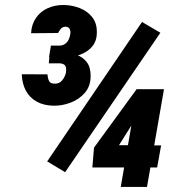

<svg xmlns="http://www.w3.org/2000/svg" viewBox="-20 -737 744 757"><path d="M612.3 -607.9 236.8 -58.1 166 -100.6 540 -650.4ZM615.2 -163.6 599.6 -76.7H344.2L350.6 -154.8L518.6 -385.3L609.4 -384.8L497.1 -240.7L449.2 -164.6ZM626.5 -385.3 559.6 0H456.1L522.5 -385.3ZM180.7 -557.1H215.3Q227.1 -557.6 236.1 -563.7Q245.1 -569.8 250 -579.3Q254.9 -588.9 256.8 -600.6Q259.3 -611.8 255.4 -621.3Q251.5 -630.9 238.8 -631.8Q226.1 -631.3 219.7 -623.3Q213.4 -615.2 209 -606.9L102.5 -606Q104.5 -641.6 122.1 -666.7Q139.6 -691.9 168.2 -704.8Q196.8 -717.8 231.9 -717.3Q264.6 -716.8 294.4 -705.1Q324.2 -693.4 343.3 -669.7Q362.3 -646 361.8 -609.4Q361.8 -575.2 343.5 -553.7Q325.2 -532.2 296.6 -521.7Q268.1 -511.2 237.8 -511.2L173.3 -511.7ZM172.4 -487.3 176.3 -531.2 224.1 -530.8Q255.4 -530.3 281 -521.2Q306.6 -512.2 322 -492.2Q337.4 -472.2 337.4 -437.5Q337.4 -397.9 314.9 -371.6Q292.5 -345.2 258.3 -332.3Q224.1 -319.3 189 -320.3Q151.4 -321.3 124 -336.7Q96.7 -352.1 81.8 -379.9Q66.9 -407.7 65.9 -444.3L167 -443.8Q168 -429.7 173.1 -418.2Q178.2 -406.7 195.8 -407.2Q213.9 -406.7 224.9 -419.9Q235.8 -433.1 239.7 -449.2Q241.7 -460 240.5 -468.5Q239.3 -477.1 233.6 -481.7Q228 -486.3 215.8 -487.3Z"/></svg>

Font: Roboto Condensed Black
Style: Italic
Weight: 900
Italic angle: -12°
Designer: Christian Robertson
Foundry: Google
Version: Version 3.008; 2023